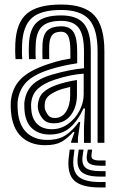

<svg xmlns="http://www.w3.org/2000/svg" viewBox="-20 -630 520 847"><path d="M410.5 0V-404Q410.5 -501.5 373.2 -543.8Q336 -586 249.5 -586Q160.5 -586 120.8 -550.9Q81 -515.8 77.5 -434.8Q77 -419.5 76.9 -402.8Q76.8 -386 78.2 -369.2H48.5Q47 -387 46.9 -401.4Q46.8 -415.8 47.5 -436Q51.2 -530 98.8 -570Q146.2 -610 249.5 -610Q352 -610 396.2 -562.2Q440.5 -514.5 440.5 -404V0ZM350.5 0.2V-72L355 -151.5H348.2Q324.2 -98.2 289 -67.2Q253.8 -36.2 197.8 -36.5Q152 -36.8 122.4 -62.8Q92.8 -88.8 88.2 -142.2Q88 -147.2 87.4 -157.6Q86.8 -168 87.2 -174.5Q91.5 -221.8 119.6 -252.2Q147.8 -282.8 210.5 -301Q287.8 -323.5 350.5 -329V-404Q350.5 -475.8 327.2 -506.9Q304 -538 249.5 -538Q192.2 -538 166 -513.6Q139.8 -489.2 137.5 -433.5Q137 -419 136.8 -403Q136.5 -387 137.8 -369.2H108Q106.8 -388.5 106.9 -404.4Q107 -420.2 107.5 -434Q110.2 -502.5 143.2 -532.2Q176.2 -562 249.5 -562Q319.8 -562 350.1 -525.4Q380.5 -488.8 380.5 -404V0.2ZM178.8 10.5Q114 10.5 74.4 -26.8Q34.8 -64 28.5 -137Q27.8 -146.2 27.2 -159.4Q26.8 -172.5 27.5 -180.2Q32.8 -241.8 70.9 -280.6Q109 -319.5 191.2 -346.8Q210.5 -353.2 224.1 -357.2Q237.8 -361.2 252.8 -364.5Q267.8 -367.8 290.5 -371.5V-404.2Q290.5 -450.2 281.1 -470.1Q271.8 -490 249.5 -490Q222.2 -490 210.4 -475.6Q198.5 -461.2 197.2 -429.5Q197 -424.2 196.8 -406Q196.5 -387.8 197.2 -369.2H167.5Q166.5 -391.5 166.9 -406.9Q167.2 -422.2 167.5 -432.8Q169.5 -479 190.2 -496.5Q211 -514 249.5 -514Q288 -514 304.2 -488.5Q320.5 -463 320.5 -404.2V-350.8Q283.5 -345.2 256.8 -339.1Q230 -333 201 -324Q127.2 -300.8 94.8 -266Q62.2 -231.2 57.5 -177.8Q57 -170.5 57.4 -159.2Q57.8 -148 58.5 -139.5Q63.8 -77.2 97.8 -45Q131.8 -12.8 188.5 -12.8Q240.8 -12.8 273 -35.9Q305.2 -59 327.2 -91.5H334L323.8 -22.5V0H294L293.5 -4L308.8 -48H303.2Q276.8 -18.5 250.5 -4Q224.2 10.5 178.8 10.5ZM209 -60Q247.8 -60 279.5 -82.6Q311.2 -105.2 330.2 -140.8Q349.2 -176.2 349.2 -214.8V-305Q290.8 -301.5 220 -278Q173.2 -262.5 146.5 -238Q119.8 -213.5 117 -169.5Q116.8 -162.8 117.4 -155.9Q118 -149 118.2 -144.8Q121.8 -104 145.2 -82Q168.8 -60 209 -60ZM216.8 -86Q185.8 -86 169.4 -105.1Q153 -124.2 148 -147.5Q146.2 -157.2 146.8 -166.5Q149.5 -201 169.6 -221.1Q189.8 -241.2 229 -255Q248.8 -262 272.8 -267.9Q296.8 -273.8 319.5 -277V-212Q319.5 -158.5 292.5 -122.2Q265.5 -86 216.8 -86ZM221.2 -109.5Q253.8 -109.5 271.6 -137.9Q289.5 -166.2 289.5 -209.2V-246.5Q252.8 -237.8 238.5 -232Q205.2 -218.2 191.4 -204Q177.5 -189.8 177 -166.8Q177 -162 177 -158.1Q177 -154.2 178 -150Q181 -137.8 190.9 -123.6Q200.8 -109.5 221.2 -109.5ZM308.5 30 304.5 63Q297.5 121.8 324.5 147.4Q351.5 173 421.5 173H445.8V197H421.5Q338.8 197 306.8 165.9Q274.8 134.8 283.5 63L287.5 30ZM386.5 30 383.5 53Q381.8 66.5 390.2 72.2Q398.8 78 421.5 78H445.8V101H421.5Q386 101 372.5 89.9Q359 78.8 363.5 53L367.5 30ZM348.5 30 344.5 58Q339.2 94 357.1 109.5Q375 125 421.5 125H445.8V149H421.5Q362 149 339.2 127.9Q316.5 106.8 323.5 58L327.5 30Z"/></svg>

Font: Big Shoulders Inline Display Black
Style: Regular
Weight: 900
Designer: Patric King
Foundry: XO Type Co
Version: Version 1.000